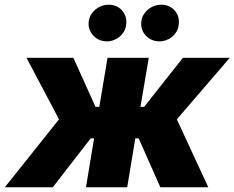

<svg xmlns="http://www.w3.org/2000/svg" viewBox="-47 -789 988 809"><path d="M201.7 -286.2 64.6 -545.5H262.1L355.5 -338.8H371.4L406.2 -545.5H579.9L544.7 -338.8H560.4L723.7 -545.5H921.2L698.2 -286.2L830.6 0H628.6L537.3 -206H523.1L489 0H315.3L349.4 -206H335.2L175.4 0H-26.6ZM549 -702.4Q551.5 -717 559.3 -729.2Q567.1 -741.5 578.3 -750.4Q589.5 -759.2 603.3 -764.2Q617.2 -769.2 631.4 -769.2Q668.3 -769.2 690 -743.6Q711.6 -717.7 705.6 -681.8Q703.8 -667.3 696.4 -655Q688.9 -642.8 677.9 -633.7Q666.9 -624.6 653.2 -619.7Q639.6 -614.7 625.4 -614.7Q588.8 -614.7 566.1 -640.6Q543.3 -666.9 549 -702.4ZM327.4 -702.4Q329.9 -717 337.7 -729.2Q345.5 -741.5 356.7 -750.4Q367.9 -759.2 381.7 -764.2Q395.6 -769.2 409.8 -769.2Q446.7 -769.2 468.4 -743.6Q490.1 -717.7 484 -681.8Q482.2 -667.3 474.8 -655Q467.3 -642.8 456.3 -633.7Q445.3 -624.6 431.6 -619.7Q418 -614.7 403.8 -614.7Q367.5 -614.7 344.5 -641Q321.7 -666.9 327.4 -702.4Z"/></svg>

Font: Inter P Extra Bold
Style: Italic
Weight: 800
Italic angle: 9.39999°
Designer: Rasmus Andersson
Foundry: rsms
Version: Version 3.018;git-588b23468